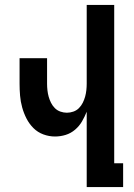

<svg xmlns="http://www.w3.org/2000/svg" viewBox="-20 -755 540 775"><path d="M330 0V-304Q322 -284 311 -265Q300 -246 283 -231.5Q266 -217 245 -210.5Q224 -204 202 -204Q178 -204 155 -212.5Q132 -221 115 -238Q98 -255 87 -276.5Q76 -298 69.5 -321.5Q63 -345 61 -369Q59 -393 59 -417V-520H170V-417Q170 -404 171.5 -390.5Q173 -377 176.5 -364.5Q180 -352 186 -340Q192 -328 201.5 -318.5Q211 -309 224 -304.5Q237 -300 250 -300Q263 -300 276 -304.5Q289 -309 298.5 -318.5Q308 -328 314 -340Q320 -352 323.5 -364.5Q327 -377 328.5 -390.5Q330 -404 330 -417V-735H441V-96H477V0Z"/></svg>

Font: Moesevka
Style: Bold
Weight: 700
Monospace: yes
Designer: Belleve Invis
Foundry: Belleve Invis
Version: Version 32.5.0; ttfautohint (v1.8.4)